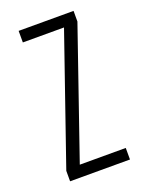

<svg xmlns="http://www.w3.org/2000/svg" viewBox="-108 -585 481 640"><g transform="rotate(-20 132.0 -265.0)"><path d="M241.2 0H28.8V-37.1L185.1 -488.8H39.1V-529.8H233.9V-492.2L78.1 -41H241.2Z"/></g></svg>

Font: TypoPRO Open Sans Condensed
Style: Regular
Weight: 300
Width: 3
Foundry: Ascender Corporation
Version: Version 1.10